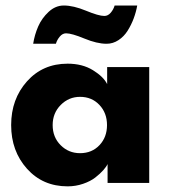

<svg xmlns="http://www.w3.org/2000/svg" viewBox="-20 -648 604 680"><path d="M214 -530Q201.5 -530 191.8 -518.5Q182 -507 178 -493H97.5Q102.5 -525 115.2 -554.2Q128 -583.5 152.2 -606Q176.5 -628.5 206 -628.5Q240 -628.5 284.8 -610Q329.5 -591.5 349.5 -591.5Q362.5 -591.5 372.2 -603Q382 -614.5 386 -628.5H466Q462 -605.5 453.5 -582.8Q445 -560 432 -539.2Q419 -518.5 399.5 -505.8Q380 -493 357.5 -493Q323.5 -493 278.8 -511.5Q234 -530 214 -530ZM361 0V-67Q357 -58 346 -45.5Q335 -33 317.8 -19.5Q300.5 -6 274.2 3Q248 12 219.5 12Q131.5 12 75.5 -50.5Q19.5 -113 19.5 -205Q19.5 -297 75.5 -359.8Q131.5 -422.5 219.5 -422.5Q272 -422.5 309.5 -399.2Q347 -376 359.5 -350V-410.5H508.5V0ZM166.5 -205Q166.5 -162 194.8 -133.8Q223 -105.5 263.5 -105.5Q305.5 -105.5 332.2 -133.8Q359 -162 359 -205Q359 -248 332 -276.5Q305 -305 263.5 -305Q223.5 -305 195 -276.2Q166.5 -247.5 166.5 -205Z"/></svg>

Font: League Spartan
Style: Bold
Weight: 700
Foundry: The League of Moveable Type
Version: Version 2.002